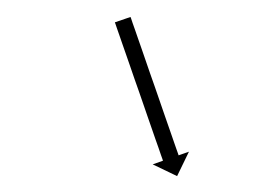

<svg xmlns="http://www.w3.org/2000/svg" viewBox="-20 -578 318 232"><path d="M138.4 -555.7C138.1 -556.3 137.9 -556.9 137.7 -557.5L118.8 -551C119 -550.3 119.2 -549.7 119.5 -549.1C120.1 -547.3 120.7 -545.6 121.3 -543.8C122.3 -541 123.2 -538.3 124.2 -535.5C125.4 -532 126.6 -528.4 127.9 -524.8C129.4 -520.6 130.8 -516.4 132.3 -512.2C133.9 -507.5 135.6 -502.8 137.2 -498.1C138.9 -493 140.7 -488 142.4 -483C144.2 -477.8 146.1 -472.6 147.9 -467.4C149.7 -462.2 151.5 -457 153.3 -451.8C155 -446.7 156.8 -441.7 158.5 -436.7C160.2 -432 161.8 -427.3 163.4 -422.6C164.9 -418.3 166.4 -414.1 167.8 -409.9C169.1 -406.3 170.3 -402.8 171.6 -399.2C172.5 -396.5 173.5 -393.7 174.4 -391C175 -389.2 175.6 -387.4 176.3 -385.7C176.5 -385 176.7 -384.4 176.9 -383.8L164.5 -379.4L194 -365.2L208.3 -394.7L195.8 -390.3C195.6 -391 195.4 -391.6 195.2 -392.2C194.5 -394 193.9 -395.8 193.3 -397.5C192.4 -400.3 191.4 -403 190.4 -405.8C189.2 -409.3 188 -412.9 186.7 -416.5C185.3 -420.7 183.8 -424.9 182.3 -429.1C180.7 -433.8 179.1 -438.5 177.4 -443.2C175.7 -448.3 173.9 -453.3 172.2 -458.3C170.4 -463.5 168.6 -468.7 166.8 -473.9C164.9 -479.1 163.1 -484.3 161.3 -489.5C159.6 -494.6 157.8 -499.6 156.1 -504.6C154.4 -509.3 152.8 -514 151.2 -518.8C149.7 -523 148.2 -527.2 146.8 -531.4C145.5 -535 144.3 -538.5 143.1 -542.1C142.1 -544.9 141.2 -547.6 140.2 -550.3C139.6 -552.1 139 -553.9 138.4 -555.7Z"/></svg>

Font: FRB American Cursive Just Arrows Ultra
Style: Bold Italic
Weight: 1000
Italic angle: -25°
Version: Version 2.0;Modular Font Editor K font №1